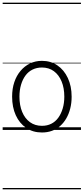

<svg xmlns="http://www.w3.org/2000/svg" viewBox="-20 -976 628 1442"><path d="M295 19Q227 19 176.5 -15.5Q126 -50 98.5 -110.5Q71 -171 71 -250Q71 -310 87.5 -359Q104 -408 134.5 -444Q165 -480 205.5 -499.5Q246 -519 295 -519Q361 -519 411 -485Q461 -451 489.5 -390Q518 -329 518 -250Q518 -202 507.5 -161Q497 -120 478 -87Q459 -54 432 -30Q405 -6 370.5 6.5Q336 19 295 19ZM295 -31Q334 -31 365 -46.5Q396 -62 417.5 -91.5Q439 -121 451 -161.5Q463 -202 463 -250Q463 -315 442.5 -364.5Q422 -414 384.5 -441.5Q347 -469 295 -469Q256 -469 224.5 -453.5Q193 -438 171.5 -409Q150 -380 138 -339.5Q126 -299 126 -250Q126 -185 146.5 -135.5Q167 -86 205 -58.5Q243 -31 295 -31ZM0 436H588V446H0ZM0 -20H588V0H0ZM0 -505H588V-500H0ZM0 -956H588V-946H0Z"/></svg>

Font: Playwrite HU Guides
Style: Regular
Weight: 400
Designer: Veronika Burian, José Scaglione
Foundry: TypeTogether
Version: Version 1.003